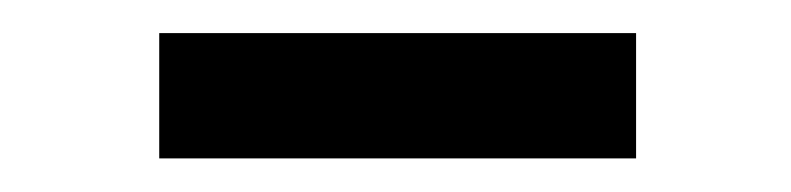

<svg xmlns="http://www.w3.org/2000/svg" viewBox="-20 -728 478 116"><path d="M364.3 -708V-632.3H76.2V-708Z"/></svg>

Font: Roboto Condensed Medium
Style: Regular
Weight: 500
Designer: Christian Robertson
Foundry: Google
Version: Version 3.0